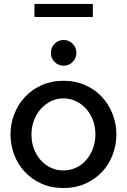

<svg xmlns="http://www.w3.org/2000/svg" viewBox="-20 -940 641 970"><path d="M300 10Q239 10 190 -12Q141 -34 106 -71Q71 -108 52 -157.5Q33 -207 33 -261Q33 -315 52.5 -364.5Q72 -414 107 -451Q142 -488 191 -510Q240 -532 300 -532Q361 -532 410.5 -510Q460 -488 494.5 -451Q529 -414 548.5 -364.5Q568 -315 568 -261Q568 -207 549 -157.5Q530 -108 495 -71Q460 -34 410.5 -12Q361 10 300 10ZM139 -260Q139 -221 151.5 -188Q164 -155 186 -130.5Q208 -106 237 -92.5Q266 -79 300 -79Q334 -79 363.5 -92.5Q393 -106 415 -131Q437 -156 449.5 -189.5Q462 -223 462 -261Q462 -300 449.5 -333Q437 -366 415 -390.5Q393 -415 363.5 -429Q334 -443 300 -443Q266 -443 237 -428.5Q208 -414 186 -389.5Q164 -365 151.5 -331.5Q139 -298 139 -260ZM237 -673Q237 -700 256 -719Q275 -738 302 -738Q328 -738 347 -719Q366 -700 366 -673Q366 -646 347 -627Q328 -608 302 -608Q275 -608 256 -627Q237 -646 237 -673ZM154 -854V-920H449V-854Z"/></svg>

Font: Rising Sun Medium
Style: Regular
Weight: 500
Designer: Matt McInerney, Pablo Impallari, Rodrigo Fuenzalida (Raleway font), Stephen Hutchings (Greek), Cristiano Sobral (main ch
Foundry: The Rising Sun Project Authors
Version: Version 4.327; ttfautohint (v1.8.4.7-5d5b-dirty)